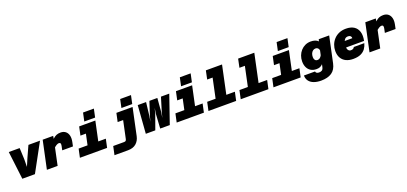

<svg xmlns="http://www.w3.org/2000/svg" viewBox="43 -2115 7714 3635"><g transform="rotate(-20 3900.0 -297.5)"><path d="M137 0 69 -563H288L298 -334L296 -181L361 -334L465 -563H698L391 0Z M1031 -247 1048 -328Q1055 -361 1048.5 -379Q1042 -397 1015 -397Q995 -397 964 -379Q933 -361 895 -320L907 -462Q942 -496 970.5 -521.5Q999 -547 1033 -561Q1067 -575 1115 -575Q1174 -575 1213 -544.5Q1252 -514 1266 -458.5Q1280 -403 1264 -328L1247 -247ZM632 0 752 -563H963L952 -490L848 0Z M1477 0 1597 -563H1813L1693 0ZM1297 0 1334 -172H1882L1845 0ZM1450 -391 1487 -563H1705L1668 -391ZM1610 -617 1646 -785H1864L1828 -617Z M2563 -563 2447 -16Q2428 72 2367 125Q2306 178 2201 178H1929L1966 6H2186Q2211 6 2221 -5.5Q2231 -17 2235 -36L2347 -563ZM2200 -391 2237 -563H2375L2338 -391ZM2358 -617 2394 -785H2612L2576 -617Z M2625 0 2667 -563H2835L2803 -291L2785 -183L2813 -291L2902 -563H3062L3040 -291L3021 -174L3052 -291L3135 -563H3302L3108 0H2915L2933 -289L2951 -405L2920 -289L2816 0Z M3427 0 3547 -563H3763L3643 0ZM3247 0 3284 -172H3832L3795 0ZM3400 -391 3437 -563H3655L3618 -391ZM3560 -617 3596 -785H3814L3778 -617Z M4057 0 4214 -740H4430L4273 0ZM3887 0 3924 -172H4482L4445 0ZM4068 -568 4104 -740H4322L4286 -568Z M4707 0 4864 -740H5080L4923 0ZM4537 0 4574 -172H5132L5095 0ZM4718 -568 4754 -740H4972L4936 -568Z M5377 0 5497 -563H5713L5593 0ZM5197 0 5234 -172H5782L5745 0ZM5350 -391 5387 -563H5605L5568 -391ZM5510 -617 5546 -785H5764L5728 -617Z M6302 -523 6314 -563H6524L6413 -42Q6387 81 6306 135.5Q6225 190 6092 190Q6011 190 5948.5 167.5Q5886 145 5851 99.5Q5816 54 5815 -13H6039Q6040 7 6058 19Q6076 31 6106 31Q6141 31 6164.5 16Q6188 1 6198 -44L6210 -98Q6185 -70 6154 -57.5Q6123 -45 6083 -45Q6017 -45 5970 -73.5Q5923 -102 5898.5 -153.5Q5874 -205 5874 -273Q5874 -334 5894.5 -388.5Q5915 -443 5952.5 -485Q5990 -527 6041.5 -551Q6093 -575 6155 -575Q6202 -575 6241.5 -562Q6281 -549 6302 -523ZM6160 -201Q6189 -201 6209.5 -218.5Q6230 -236 6245 -265L6265 -356Q6261 -385 6242.5 -402.5Q6224 -420 6197 -420Q6165 -420 6141.5 -402Q6118 -384 6105 -353.5Q6092 -323 6092 -283Q6092 -246 6109 -223.5Q6126 -201 6160 -201Z M6801 12Q6721 12 6660 -17Q6599 -46 6565 -103.5Q6531 -161 6531 -245Q6531 -308 6553 -367Q6575 -426 6617.5 -473Q6660 -520 6721.5 -547.5Q6783 -575 6863 -575Q6961 -575 7023 -535Q7085 -495 7108 -420Q7131 -345 7109 -239H6686L6714 -363L6918 -364Q6920 -390 6902.5 -407.5Q6885 -425 6853 -425Q6813 -425 6790 -402.5Q6767 -380 6757 -339Q6747 -298 6747 -242Q6747 -218 6755.5 -199Q6764 -180 6779.5 -169Q6795 -158 6815 -158Q6845 -158 6862.5 -169Q6880 -180 6887 -198H7099Q7084 -139 7049.5 -91Q7015 -43 6955 -15.5Q6895 12 6801 12Z M7531 -247 7548 -328Q7555 -361 7548.5 -379Q7542 -397 7515 -397Q7495 -397 7464 -379Q7433 -361 7395 -320L7407 -462Q7442 -496 7470.5 -521.5Q7499 -547 7533 -561Q7567 -575 7615 -575Q7674 -575 7713 -544.5Q7752 -514 7766 -458.5Q7780 -403 7764 -328L7747 -247ZM7132 0 7252 -563H7463L7452 -490L7348 0Z"/></g></svg>

Font: Azeret Mono Thin Black
Style: Italic
Weight: 900
Italic angle: -12°
Version: Version 1.002